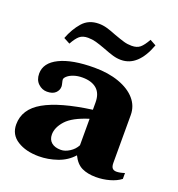

<svg xmlns="http://www.w3.org/2000/svg" viewBox="-129 -803 851 919"><g transform="rotate(20 297.0 -343.5)"><path d="M91 -564Q110 -614 141 -649.5Q172 -685 224 -685Q245 -685 266 -679Q287 -673 314 -662Q347 -650 366 -644.5Q385 -639 406 -639Q433 -639 448.5 -652Q464 -665 482 -697L513 -680Q468 -558 381 -558Q360 -558 339.5 -564Q319 -570 291 -581Q259 -593 239 -598.5Q219 -604 198 -604Q171 -604 155.5 -591Q140 -578 123 -547ZM16 -97Q16 -175 96 -220.5Q176 -266 337 -288V-325Q337 -371 311 -393.5Q285 -416 238 -416Q214 -416 194.5 -409.5Q175 -403 163.5 -393Q152 -383 152 -375Q152 -370 155 -358.5Q158 -347 158 -341Q158 -322 143.5 -308Q129 -294 100 -294Q75 -294 55.5 -312.5Q36 -331 36 -363Q36 -418 99.5 -449Q163 -480 276 -480Q347 -480 401.5 -460.5Q456 -441 486 -406.5Q516 -372 516 -326V-83Q516 -64 523 -56Q530 -48 544 -48Q561 -48 585 -56V-26Q563 -9 529.5 0.5Q496 10 460 10Q418 10 388.5 -4Q359 -18 340 -57Q309 -22 262.5 -6Q216 10 169 10Q103 10 59.5 -17.5Q16 -45 16 -97ZM337 -107V-242Q257 -217 225 -181.5Q193 -146 193 -110Q193 -84 210 -69.5Q227 -55 258 -55Q279 -55 302 -69.5Q325 -84 337 -107Z"/></g></svg>

Font: Taviraj
Style: Bold
Weight: 700
Designer: Katatrad Team
Foundry: CadsonDemak
Version: Version 1.001